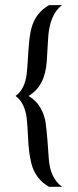

<svg xmlns="http://www.w3.org/2000/svg" viewBox="-20 -720 299 740"><path d="M168.9 -700.2H219.2Q168.9 -663.1 165 -564Q163.1 -523.4 160.2 -482.9Q153.3 -386.7 89.8 -350.1Q119.1 -333.5 135.7 -304.7Q152.3 -275.9 156.2 -244.4Q160.2 -212.9 163.1 -176.8Q166 -139.6 168 -108.4Q173.3 -33.2 219.2 0H168.9Q115.2 -30.8 100.6 -91.3Q90.3 -133.8 88.4 -185.5Q85.9 -237.3 83 -263.7Q75.7 -324.2 40 -350.1Q76.2 -376 83 -436.5Q85.9 -462.9 87.4 -492.4Q88.9 -522 91.8 -551.8Q93.8 -581.5 100.6 -608.9Q115.2 -669.4 168.9 -700.2Z"/></svg>

Font: Pfennig
Style: Medium
Weight: 500
Version: Version 20120410 ; ttfautohint (v0.8)